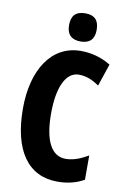

<svg xmlns="http://www.w3.org/2000/svg" viewBox="-101 -992 697 1061"><g transform="rotate(10 247.0 -461.5)"><path d="M290 -933C236 -933 212 -906 212 -853C212 -801 239 -775 290 -775C341 -775 367 -801 367 -853C367 -905 344 -933 290 -933ZM314 -593C356 -593 392 -577 428 -552L470 -677C417 -709 361 -724 302 -724C137 -724 41 -572 41 -356C41 -121 133 10 298 10C354 10 404 -2 447 -27V-163C407 -140 366 -122 321 -122C242 -122 199 -202 199 -355C199 -497 238 -593 314 -593Z"/></g></svg>

Font: Noto Sans Georgian ExtraCondensed ExtraBold
Style: Regular
Weight: 800
Width: 2
Designer: Monotype Design Team, Akaki Razmadze
Foundry: Google LLC
Version: Version 2.005